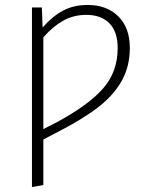

<svg xmlns="http://www.w3.org/2000/svg" viewBox="-20 -552 610 775"><path d="M504 -359Q504 -284 471.5 -226Q439 -168 378 -120.5Q317 -73 220 -23L155 11V195L109 203V-522H149L152 -441Q190 -485 233.5 -508.5Q277 -532 334 -532Q411 -532 457.5 -486Q504 -440 504 -359ZM455 -358Q455 -424 421.5 -458Q388 -492 328 -492Q277 -492 235 -468.5Q193 -445 155 -401V-31L210 -59Q339 -129 397 -196Q455 -263 455 -358Z"/></svg>

Font: FiraGO ExtraLight
Style: Regular
Weight: 200
Designer: bBox Type
Foundry: bBox Type GmbH
Version: Version 1.001